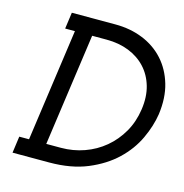

<svg xmlns="http://www.w3.org/2000/svg" viewBox="-104 -797 858 893"><g transform="rotate(15 325.0 -350.0)"><path d="M46 -80H93L169 -621H122L133 -700H343Q415 -700 475.5 -675.5Q536 -651 577.5 -605Q619 -559 638 -494.5Q657 -430 646 -349Q637 -290 608 -228Q579 -166 526 -115.5Q473 -65 395 -32.5Q317 0 211 0H35ZM252 -621 176 -80H246Q305 -80 358.5 -99Q412 -118 454.5 -153.5Q497 -189 525.5 -238.5Q554 -288 563 -350Q572 -412 557.5 -462Q543 -512 510 -547.5Q477 -583 429 -602Q381 -621 322 -621Z"/></g></svg>

Font: Josefin Slab
Style: Bold Italic
Weight: 700
Italic angle: -12°
Designer: Santiago Orozco
Foundry: Typemade
Version: Version 2.000